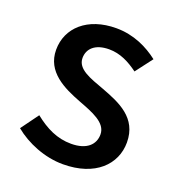

<svg xmlns="http://www.w3.org/2000/svg" viewBox="-110 -654 700 758"><g transform="rotate(20 240.0 -275.5)"><path d="M236 13C372 13 445 -62 445 -154C445 -258 360 -292 283 -321C223 -343 166 -361 166 -408C166 -446 194 -476 254 -476C300 -476 339 -456 377 -428L431 -499C386 -534 326 -564 252 -564C131 -564 57 -495 57 -403C57 -310 141 -271 214 -243C274 -220 336 -198 336 -148C336 -106 305 -74 239 -74C180 -74 132 -98 83 -137L29 -63C82 -19 160 13 236 13Z"/></g></svg>

Font: Noto Sans CJK KR Medium
Style: Regular
Weight: 500
Designer: Ryoko NISHIZUKA (kana & ideographs); Paul D. Hunt (Latin, Greek & Cyrillic); Wenlong ZHANG (bopomofo); Sandoll Communica
Foundry: Adobe Systems Incorporated
Version: Version 1.004;PS 1.004;hotconv 1.0.82;makeotf.lib2.5.63406